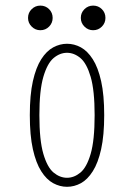

<svg xmlns="http://www.w3.org/2000/svg" viewBox="-20 -672 490 702"><path d="M225 11Q199 11 174.5 -2.2Q150 -15.5 130.8 -45.8Q111.5 -76 100.2 -126.5Q89 -177 89 -251Q89 -325 100.2 -375.2Q111.5 -425.5 130.8 -455.5Q150 -485.5 174.5 -498.8Q199 -512 225 -512Q251.5 -512 275.8 -498.8Q300 -485.5 319.2 -455.5Q338.5 -425.5 349.8 -375.2Q361 -325 361 -251Q361 -177 349.8 -126.5Q338.5 -76 319.2 -45.8Q300 -15.5 275.8 -2.2Q251.5 11 225 11ZM225 -22Q251 -22 274 -41Q297 -60 311.5 -109.5Q326 -159 326 -251Q326 -341.5 311.5 -391Q297 -440.5 274 -459.8Q251 -479 225 -479Q199 -479 176 -459.8Q153 -440.5 138.5 -391Q124 -341.5 124 -251Q124 -159 138.5 -109.5Q153 -60 176 -41Q199 -22 225 -22ZM127.5 -561.5Q109 -561.5 95.8 -574.8Q82.5 -588 82.5 -606.5Q82.5 -625.5 95.8 -638.5Q109 -651.5 127.5 -651.5Q146.5 -651.5 159.5 -638.5Q172.5 -625.5 172.5 -606.5Q172.5 -588 159.5 -574.8Q146.5 -561.5 127.5 -561.5ZM320.5 -561.5Q302 -561.5 288.8 -574.8Q275.5 -588 275.5 -606.5Q275.5 -625.5 288.8 -638.5Q302 -651.5 320.5 -651.5Q339.5 -651.5 352.5 -638.5Q365.5 -625.5 365.5 -606.5Q365.5 -588 352.5 -574.8Q339.5 -561.5 320.5 -561.5Z"/></svg>

Font: League Mono Thin Condensed
Style: Regular
Weight: 100
Width: 1
Designer: Tyler Finck
Foundry: The League of Moveable Type / Tyler Finck
Version: Version 2.300;RELEASE